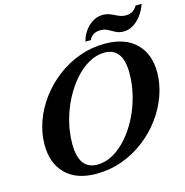

<svg xmlns="http://www.w3.org/2000/svg" viewBox="-134 -1080 1172 1216"><g transform="rotate(-15 452.0 -472.0)"><path d="M350 10.5Q218 10.5 148.2 -60.5Q78.5 -131.5 78.5 -250.5Q78.5 -329 105.8 -404.8Q133 -480.5 182.5 -546.8Q232 -613 298.8 -663.8Q365.5 -714.5 445 -743.2Q524.5 -772 611.5 -772Q743 -772 814.8 -702.5Q886.5 -633 886.5 -512.5Q886.5 -435 859.2 -359.2Q832 -283.5 782.8 -216.8Q733.5 -150 666.2 -98.8Q599 -47.5 518.8 -18.5Q438.5 10.5 350 10.5ZM371 -44Q423.5 -44 474 -72.5Q524.5 -101 568 -150.8Q611.5 -200.5 644.8 -265.2Q678 -330 696.8 -403.5Q715.5 -477 715.5 -552.5Q715.5 -718 595.5 -718Q542.5 -718 492 -689.5Q441.5 -661 397.8 -611Q354 -561 320.5 -496.2Q287 -431.5 268.2 -358.2Q249.5 -285 249.5 -210.5Q249.5 -44 371 -44ZM749 -815.5Q719.5 -815.5 698 -827Q676.5 -838.5 655.8 -850Q635 -861.5 607 -861.5Q554 -861.5 533 -816.5H497Q514 -876 555.2 -913.8Q596.5 -951.5 646.5 -951.5Q675.5 -951.5 697.8 -941.2Q720 -931 742 -920.8Q764 -910.5 790.5 -910.5Q839.5 -910.5 863.5 -955H903.5Q883 -894.5 840.8 -855Q798.5 -815.5 749 -815.5Z"/></g></svg>

Font: Libre Caslon Text
Style: Italic
Weight: 400
Italic angle: -22.583°
Designer: Pablo Impallari, Rodrigo Fuenzalida, Katja Schimmel
Foundry: Pablo Impallari, Rodrigo Fuenzalida
Version: Version 2.000